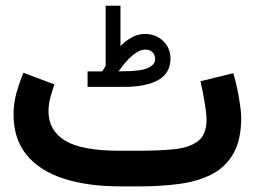

<svg xmlns="http://www.w3.org/2000/svg" viewBox="-20 -664 908 684"><path d="M344.2 -409.7Q347.7 -415 350.8 -420.2Q354 -425.3 356.4 -429.7V-643.6H409.2V-500Q428.7 -519.5 450.2 -531.2Q471.7 -543 495.6 -543Q535.6 -543 561.5 -517.8Q587.4 -492.7 587.4 -454.6Q586.9 -403.3 543.9 -378.9Q501 -354.5 421.4 -354.5H292V-409.7ZM420.9 -410.2Q481.4 -410.2 507.1 -421.9Q532.7 -433.6 532.7 -453.1Q532.7 -468.3 523.4 -477.8Q514.2 -487.3 498 -487.3Q477.1 -487.3 452.4 -466.8Q427.7 -446.3 402.3 -409.7ZM476.1 0H410.2Q292 0 206.3 -27.8Q120.6 -55.7 74.5 -112.5Q28.3 -169.4 28.3 -255.9Q28.3 -296.4 38.8 -333.7Q49.3 -371.1 63.5 -404.8L173.8 -363.3Q166 -341.8 159.4 -316.7Q152.8 -291.5 152.8 -266.6Q153.3 -198.7 212.4 -162.8Q271.5 -127 405.3 -127H472.7Q543 -127 597.9 -132.1Q652.8 -137.2 684.3 -160.4Q715.8 -183.6 715.8 -238.3Q715.8 -259.8 709 -299.8Q702.1 -339.8 694.3 -374.5L811 -403.3Q818.8 -378.4 825.2 -347.7Q831.5 -316.9 835.4 -289.1Q839.4 -261.2 839.4 -245.6Q839.4 -165 811 -116.2Q782.7 -67.4 732.7 -42.2Q682.6 -17.1 616.7 -8.5Q550.8 0 476.1 0Z"/></svg>

Font: Vazir
Style: Bold
Weight: 700
Designer: Saber Rastikerdar
Foundry: Saber Rastikerdar
Version: Version 30.0.0